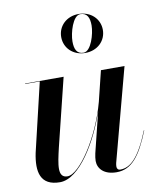

<svg xmlns="http://www.w3.org/2000/svg" viewBox="-83 -797 737 874"><g transform="rotate(-10 285.5 -360.0)"><path d="M243.5 -639.5C243.5 -588.5 283.5 -549.5 339.5 -549.5C395.5 -549.5 436 -588.5 436 -639.5C436 -690.5 395.5 -729.5 339.5 -729.5C283.5 -729.5 243.5 -690.5 243.5 -639.5ZM290.5 -611C290.5 -650.5 312.5 -727.5 347 -727.5C379 -727.5 389 -703 389 -668.5C389 -629 366.5 -552 332 -552C300 -552 290.5 -576.5 290.5 -611ZM223 -460H45V-458H112.5L37.5 -141C20 -56 32.5 10 124 10C216.5 10 308 -150.5 350.5 -278L304.5 -91.5C302 -80.5 300 -66 300 -57C300 -21.5 327.5 10 385.5 10C455 10 497 -43.5 542 -156L540.5 -156.5C492 -36 450.5 1 404 1C393.5 1 388.5 -6 388.5 -15C388.5 -20 389 -26 390.5 -32L504.5 -460H395.5L361 -319.5C319 -162.5 217.5 -10.5 162.5 -10.5C114.5 -10.5 127.5 -68.5 146 -147.5Z"/></g></svg>

Font: Bodoni* 96pt Medium
Style: Italic
Weight: 500
Italic angle: -13°
Version: Version 2.3